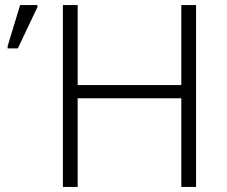

<svg xmlns="http://www.w3.org/2000/svg" viewBox="-20 -734 891 754"><path d="M750 0H692V-348H285V0H227V-714H285V-400H692V-714H750ZM10 -544V-553L59 -714H127V-706L50 -544Z"/></svg>

Font: Noto Sans Light
Style: Regular
Weight: 300
Designer: Monotype Design Team
Foundry: Monotype Imaging Inc.
Version: Version 2.007